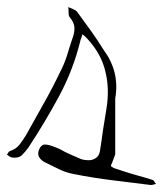

<svg xmlns="http://www.w3.org/2000/svg" viewBox="-25 -490 468 551"><path d="M305.7 -55.7Q305.7 -51.8 305.7 -47.9Q304.7 -43 302.7 -39.1Q300.8 -33.2 296.9 -23.4Q292 -13.7 293.9 -12.7Q301.8 -6.8 310.5 -4.9Q318.4 -2 328.1 1Q348.6 7.8 370.1 13.7Q391.6 19.5 413.1 26.4Q416 27.3 418 31.2Q419.9 35.2 422.9 38.1Q418.9 38.1 415 40Q411.1 41 408.2 41Q352.5 34.2 297.9 27.3Q242.2 20.5 188.5 9.8Q166 5.9 145.5 -3.9Q124 -14.6 103.5 -24.4Q93.8 -29.3 87.9 -38.1Q82 -47.9 86.9 -60.5Q93.8 -76.2 105.5 -75.2Q117.2 -74.2 128.9 -69.3Q145.5 -63.5 160.2 -54.7Q175.8 -46.9 190.4 -41Q199.2 -37.1 208 -33.2Q217.8 -30.3 226.6 -30.3Q238.3 -29.3 248 -35.2Q258.8 -41 261.7 -55.7Q266.6 -85.9 270.5 -116.2Q275.4 -146.5 280.3 -176.8Q290 -234.4 277.3 -285.2Q265.6 -335.9 224.6 -379.9Q221.7 -382.8 218.8 -385.7Q214.8 -388.7 211.9 -391.6Q210 -387.7 209 -382.8Q207 -378.9 206.1 -375Q185.5 -290 144.5 -213.9Q103.5 -137.7 55.7 -65.4Q46.9 -53.7 37.1 -43.9Q26.4 -35.2 8.8 -38.1Q4.9 -39.1 2 -41Q-1 -43.9 -4.9 -45.9Q-2.9 -48.8 -1 -52.7Q1 -55.7 3.9 -56.6Q21.5 -62.5 31.2 -75.2Q41 -87.9 49.8 -102.5Q74.2 -146.5 99.6 -191.4Q125 -236.3 147.5 -283.2Q160.2 -307.6 168 -333Q175.8 -359.4 184.6 -384.8Q189.5 -399.4 188.5 -413.1Q186.5 -426.8 175.8 -439.5Q171.9 -444.3 171.9 -453.1Q171.9 -461.9 170.9 -469.7Q176.8 -466.8 184.6 -463.9Q192.4 -460.9 196.3 -456.1Q215.8 -428.7 235.4 -402.3Q254.9 -375 272.5 -346.7Q294.9 -316.4 303.7 -282.2Q312.5 -247.1 305.7 -207Q305.7 -168.9 305.7 -131.8Q305.7 -93.8 305.7 -55.7Z"/></svg>

Font: Yuremane_body
Style: Regular
Weight: 400
Version: Version 1.0